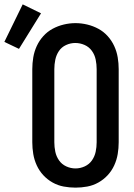

<svg xmlns="http://www.w3.org/2000/svg" viewBox="-96 -852 616 880"><path d="M250 8Q223 8 196 3Q169 -2 145 -15.5Q121 -29 102.5 -49Q84 -69 72.5 -94Q61 -119 56.5 -146Q52 -173 52 -200V-535Q52 -562 56.5 -589Q61 -616 72.5 -641Q84 -666 102.5 -686.5Q121 -707 145 -720Q169 -733 196 -739.5Q223 -746 250 -746Q277 -746 304 -739.5Q331 -733 355 -720Q379 -707 397.5 -686.5Q416 -666 427.5 -641Q439 -616 443.5 -589Q448 -562 448 -535V-200Q448 -173 443.5 -146Q439 -119 427.5 -94Q416 -69 397.5 -49Q379 -29 355 -15.5Q331 -2 304 3Q277 8 250 8ZM250 -80Q272 -80 292.5 -89.5Q313 -99 325.5 -117Q338 -135 342.5 -156.5Q347 -178 347 -200V-535Q347 -557 342.5 -579Q338 -601 325 -619Q312 -637 291.5 -646Q271 -655 249 -655Q227 -655 206.5 -645.5Q186 -636 174 -618Q162 -600 157.5 -578.5Q153 -557 153 -535V-200Q153 -178 157.5 -156.5Q162 -135 174.5 -117Q187 -99 207.5 -89.5Q228 -80 250 -80ZM-9 -628 -76 -660 8 -832 92 -791Z"/></svg>

Font: Zed Mono Semibold
Style: Regular
Weight: 600
Monospace: yes
Designer: Belleve Invis
Foundry: Belleve Invis
Version: Version 1.0.0; ttfautohint (v1.8.4)